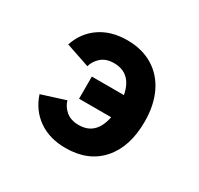

<svg xmlns="http://www.w3.org/2000/svg" viewBox="-120 -668 856 826"><g transform="rotate(30 308.0 -255.5)"><path d="M293 12Q213.5 12 158.2 -26.5Q103 -65 81 -133L198 -170Q205.5 -142.5 229.5 -122.2Q253.5 -102 293 -102Q347 -102 374.5 -142Q402 -182 402 -256Q402 -330.5 374.5 -369.8Q347 -409 293 -409Q253.5 -409 230 -388.5Q206.5 -368 199 -340L81 -380Q103 -447 158.2 -485Q213.5 -523 293 -523Q366.5 -523 420.2 -490.5Q474 -458 503 -398Q532 -338 532 -256Q532 -131 468.5 -59.5Q405 12 293 12ZM238 -201V-311H469V-201Z"/></g></svg>

Font: Overpass Mono
Style: Bold
Weight: 700
Monospace: yes
Designer: Delve Withrington, Dave Bailey
Foundry: Delve Fonts LLC
Version: Version 4.000